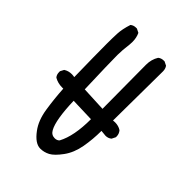

<svg xmlns="http://www.w3.org/2000/svg" viewBox="-221 -857 942 942"><g transform="rotate(45 250.0 -386.0)"><path d="M239 -10Q203 -10 166 -60Q135 -101 125 -166Q115 -231 111 -298H103Q73 -298 49 -312Q39 -323 39 -341V-347L49 -366Q67 -378 91 -378Q99 -378 109 -376Q106 -532 106 -606Q106 -643 107.5 -676Q109 -709 123 -752Q135 -762 152 -762H158L178 -752Q189 -729 189 -700L188 -680Q182 -635 182 -603Q182 -548 188 -370L317 -364L315 -668Q315 -705 333 -734Q345 -744 362 -744H368L388 -734Q397 -721 397 -704L394 -360L407 -361Q432 -361 450 -349Q462 -335 462 -317V-312L452 -292Q439 -281 421 -281L390 -284Q390 -226 380 -170Q370 -114 341 -74.5Q312 -35 288.5 -22.5Q265 -10 239 -10ZM253 -96Q269 -96 278 -106Q313 -171 313 -288L189 -292Q193 -163 218 -118Q230 -96 253 -96Z"/></g></svg>

Font: Xiaolai Mono SC
Style: Regular
Weight: 400
Monospace: yes
Designer: LXGW / Nozomi Seto
Version: Version 3.113;September 30, 2024